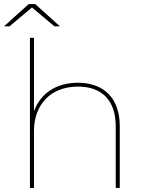

<svg xmlns="http://www.w3.org/2000/svg" viewBox="-33 -929 721 949"><path d="M352 -520C242 -520 166 -465 135 -379V-742H115V0H135V-281C135 -412 217 -501 353 -501C470 -501 539 -433 539 -305V0H559V-305C559 -445 479 -520 352 -520ZM125 -892 236 -799H263L141 -909H109L-13 -799H14Z"/></svg>

Font: Montserrat-Alt1 Thin
Style: Regular
Weight: 100
Designer: Differentunic
Foundry: Differentunic
Version: Version 7.222